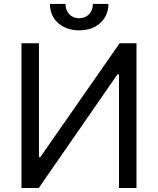

<svg xmlns="http://www.w3.org/2000/svg" viewBox="-20 -945 794 965"><path d="M87.9 -727.5H175.8V-155.3H182.6L581.1 -727.5H666V0H578.1V-571.3H570.3L174.8 0H87.9ZM377.9 -792.5Q334.5 -792.5 301.3 -809.3Q268.1 -826.2 249.5 -856Q231 -885.7 231 -925.3H309.1Q309.1 -893.6 328.1 -873.5Q347.2 -853.5 377.9 -853.5Q408.7 -853.5 427.7 -873.5Q446.8 -893.6 446.8 -925.3H524.9Q524.9 -885.7 506.3 -856Q487.8 -826.2 454.8 -809.3Q421.9 -792.5 377.9 -792.5Z"/></svg>

Font: GitLab Sans
Style: Regular
Weight: 400
Designer: Rasmus Andersson
Foundry: Modifications by GitLab B.V., manufactured by rsms
Version: Version 4.000;git-c8fb6b7